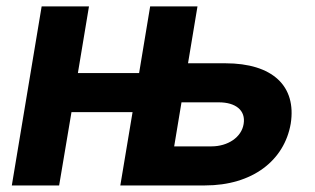

<svg xmlns="http://www.w3.org/2000/svg" viewBox="-20 -565 960 585"><path d="M16 0H160.2L197.8 -223.4H383.9L346.6 0H604.4C748.9 0 846.2 -75.6 865.8 -188.2C883.9 -302.9 810.4 -372.2 666.5 -372.2H552.9L581.7 -545.5H437.5L403.8 -342.3H217.3L251.1 -545.5H106.9ZM510.7 -119 533 -253.2H647C697.1 -253.2 729.4 -229.4 722.3 -187.1C715.9 -147 674.7 -119 623.9 -119Z"/></svg>

Font: Margiela Sans
Style: Bold Italic
Weight: 700
Italic angle: -9.39999°
Designer: Stefan Endress, Andreas Faust
Version: Version 1.100;FEAKit 1.0